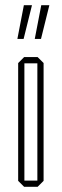

<svg xmlns="http://www.w3.org/2000/svg" viewBox="-20 -720 238 740"><path d="M74 -476V-500H125L148 -477V-476ZM73 0 50 -23V-24H124V0ZM50 -24V-477L73 -500H74V-24ZM124 0V-476H148V-23L125 0ZM114 -570 139 -700H170V-699L138 -570ZM47 -570 72 -700H103V-699L71 -570Z"/></svg>

Font: Foldit Thin
Style: Regular
Weight: 100
Designer: Sophia Tai
Foundry: Sophia Tai
Version: Version 1.003